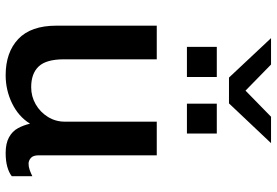

<svg xmlns="http://www.w3.org/2000/svg" viewBox="-166 -778 955 662"><g transform="rotate(90 311.0 -447.5)"><path d="M240 10Q161 10 115 -33.5Q69 -77 69 -165V-511H185V-191Q185 -130 209.5 -104Q234 -78 281 -78Q313 -78 340 -93.5Q367 -109 383.5 -135.5Q400 -162 400 -194V-511H516V-104Q516 -85 525 -77Q534 -69 545 -69Q556 -69 567 -73Q578 -77 588 -82V-11Q575 -1 555 4.5Q535 10 508 10Q475 10 454 -1.5Q433 -13 422.5 -32.5Q412 -52 407 -74Q382 -34 336.5 -12Q291 10 240 10ZM248 -760 112 -905H203L293 -817L383 -905H474L337 -760ZM142 -615V-718H246V-615ZM338 -615V-718H441V-615Z"/></g></svg>

Font: Chivo Medium
Style: Regular
Weight: 500
Designer: Hector Gatti
Foundry: Omnibus-Type
Version: Version 2.002